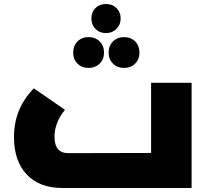

<svg xmlns="http://www.w3.org/2000/svg" viewBox="-20 -938 1038 958"><path d="M508.8 -772.9Q476.6 -772.9 456.3 -793.7Q436 -814.5 436 -846.2Q436 -877.9 456.3 -897.9Q476.6 -918 508.8 -918Q540.5 -918 561.3 -897.7Q582 -877.4 582 -846.2Q582 -814.5 561 -793.7Q540 -772.9 508.8 -772.9ZM477.3 -620.6Q455.6 -599.1 421.9 -599.1Q388.2 -599.1 366.7 -620.6Q345.2 -642.1 345.2 -675.8Q345.2 -709.5 366.7 -731.2Q388.2 -752.9 421.9 -752.9Q455.6 -752.9 477.3 -731.2Q499 -709.5 499 -675.8Q499 -642.1 477.3 -620.6ZM543.7 -620.6Q522 -642.1 522 -675.8Q522 -709.5 543.7 -731.2Q565.4 -752.9 599.1 -752.9Q632.8 -752.9 654.3 -731.2Q675.8 -709.5 675.8 -675.8Q675.8 -642.1 654.3 -620.6Q632.8 -599.1 599.1 -599.1Q565.4 -599.1 543.7 -620.6ZM733.9 -524.9H936V0H291Q176.8 0 113.3 -67.4Q49.8 -134.8 49.8 -253.9Q49.8 -396.5 148.9 -497.1L304.2 -390.1Q252 -326.7 252 -254.9Q252 -173.8 321.8 -173.8L733.9 -174.8Z"/></svg>

Font: Montserrat-Arabic ExtraBold
Style: Regular
Weight: 800
Designer: Mohamed Gaber
Foundry: Kief Type Foundry
Version: Version 5.008;PS 005.008;hotconv 1.0.88;makeotf.lib2.5.64775